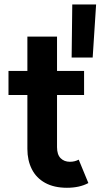

<svg xmlns="http://www.w3.org/2000/svg" viewBox="-20 -846 457 873"><path d="M104.5 -168.9V-414.1H18.6V-523.4H104.5V-679.7H239.3V-523.4H362.3V-414.1H239.3V-176.8Q239.3 -143.1 255.6 -126.7Q272 -110.4 297.9 -110.4Q319.8 -110.4 337.9 -120.1L381.8 -13.7Q341.8 7.8 284.2 7.8Q226.1 7.8 185.5 -14.4Q145 -36.6 124.8 -76.7Q104.5 -116.7 104.5 -168.9ZM308.6 -825.7H417L401.4 -584.5H305.7Z"/></svg>

Font: Reddit Sans
Style: Bold
Weight: 700
Designer: Stephen Hutchings
Foundry: Reddit
Version: Version 1.013